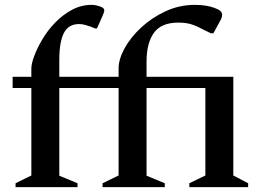

<svg xmlns="http://www.w3.org/2000/svg" viewBox="-20 -770 1082 790"><path d="M44 0V-16L109 -48V-408H32V-454H109V-488Q109 -508 121 -540Q133 -572 154.5 -608.5Q176 -645 207 -677Q238 -709 276 -729.5Q314 -750 357 -750Q368 -750 377.5 -747.5Q387 -745 393 -743Q403 -739 406 -735.5Q409 -732 409 -726Q409 -722 407 -717.5Q405 -713 403 -707L379 -653H371L354 -660Q343 -664 330.5 -667.5Q318 -671 305 -671Q262 -671 243 -634.5Q224 -598 224 -523V-454H468V-489Q468 -526 492.5 -571Q517 -616 560.5 -656.5Q604 -697 661 -723.5Q718 -750 782 -750Q808 -750 828 -746.5Q848 -743 861 -738Q894 -727 894 -710Q894 -706 893 -701Q892 -696 889 -690L858 -633H848L823 -645Q794 -661 770.5 -669Q747 -677 714 -677Q643 -677 613 -634.5Q583 -592 583 -517V-454H940V-48L1001 -16V0H759V-16L825 -48V-408H583V-47L658 -16V0H402V-16L468 -48V-408H224V-47L299 -16V0Z"/></svg>

Font: Spectral SemiBold
Style: Regular
Weight: 600
Designer: Jean-Baptiste Levee
Foundry: Production Type
Version: Version 2.001